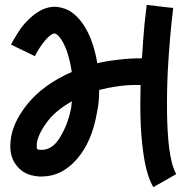

<svg xmlns="http://www.w3.org/2000/svg" viewBox="-20 -727 776 793"><path d="M380.9 -264.6Q385.7 -287.1 387.7 -309.6Q389.6 -332 389.6 -355.5Q426.8 -365.2 469.7 -371.1Q512.7 -377 560.5 -376Q559.6 -334 559.6 -291Q559.6 -248 561.5 -207Q565.4 -129.9 577.1 -62.5Q588.9 3.9 613.3 45.9Q613.3 45.9 625 39.1Q637.7 32.2 653.3 23.4Q672.9 11.7 690.4 2Q708 -7.8 708 -7.8Q698.2 -25.4 690.4 -52.7Q683.6 -80.1 678.7 -115.2Q670.9 -179.7 669.9 -262.7Q668.9 -346.7 672.9 -432.6Q676.8 -502.9 682.6 -571.3Q688.5 -638.7 695.3 -694.3Q695.3 -694.3 674.8 -696.3Q654.3 -699.2 632.8 -701.2Q614.3 -704.1 599.6 -705.1Q585.9 -707 585.9 -707Q584 -690.4 577.1 -629.9Q571.3 -568.4 566.4 -486.3Q515.6 -486.3 469.7 -480.5Q422.9 -475.6 381.8 -465.8Q373 -520.5 354.5 -567.4Q335.9 -614.3 308.6 -646.5Q280.3 -678.7 252 -689.5Q224.6 -699.2 204.1 -699.2Q178.7 -698.2 155.3 -687.5Q132.8 -676.8 113.3 -660.2Q77.1 -629.9 54.7 -592.8Q31.2 -555.7 25.4 -543Q25.4 -543 38.1 -537.1Q49.8 -530.3 67.4 -522.5Q86.9 -512.7 105.5 -503.9Q124 -495.1 124 -495.1Q141.6 -530.3 166 -559.6Q191.4 -588.9 205.1 -588.9Q205.1 -588.9 205.1 -588.9Q205.1 -588.9 205.1 -588.9Q209 -588.9 213.9 -585Q219.7 -582 224.6 -575.2Q242.2 -554.7 255.9 -516.6Q269.5 -477.5 276.4 -429.7Q160.2 -378.9 94.7 -298.8Q29.3 -218.8 23.4 -141.6Q22.5 -132.8 22.5 -123Q22.5 -76.2 47.9 -43.9Q78.1 -3.9 133.8 1Q138.7 2 142.6 2Q147.5 2 152.3 2Q235.4 2 297.9 -70.3Q360.4 -141.6 380.9 -264.6ZM277.3 -308.6Q276.4 -302.7 275.4 -296.9Q274.4 -291 274.4 -284.2Q261.7 -214.8 227.5 -159.2Q194.3 -103.5 143.6 -108.4Q137.7 -108.4 133.8 -111.3Q130.9 -115.2 131.8 -131.8Q135.7 -169.9 171.9 -219.7Q207 -269.5 277.3 -308.6Z"/></svg>

Font: umazing
Style: Display
Weight: 400
Designer: umazing